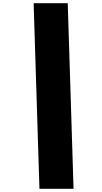

<svg xmlns="http://www.w3.org/2000/svg" viewBox="-20 -975 632 1193"><path d="M400.9 -955.1 437 198.2H225.1L189 -955.1Z"/></svg>

Font: SVN-Poppins Black
Style: Italic
Weight: 900
Italic angle: -10°
Designer: Ninad Kale (Devanagari), Jonny Pinhorn (Latin)
Foundry: Indian Type Foundry
Version: Version 3.002 2017